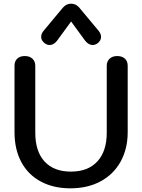

<svg xmlns="http://www.w3.org/2000/svg" viewBox="-20 -1015 774 1045"><path d="M59 -296V-657Q59 -682 74 -696Q89 -710 115 -710Q141 -710 156.5 -695.5Q172 -681 172 -657V-293Q172 -191 222.5 -136Q273 -81 366 -81Q459 -81 510 -136.5Q561 -192 561 -293V-657Q561 -681 576.5 -695.5Q592 -710 618 -710Q644 -710 659.5 -696Q675 -682 675 -657V-296Q675 -205 636.5 -135.5Q598 -66 527.5 -28Q457 10 363 10Q271 10 202 -27Q133 -64 96 -133Q59 -202 59 -296ZM204 -814Q204 -831 217 -847L322 -973Q341 -995 367 -995Q393 -995 412 -973L517 -847Q530 -831 530 -814Q530 -795 512 -780Q498 -770 484 -770Q462 -770 443 -794L367 -898L291 -794Q273 -770 250 -770Q236 -770 223 -780Q204 -795 204 -814Z"/></svg>

Font: Kodchasan SemiBold
Style: Regular
Weight: 600
Version: Version 1.000; ttfautohint (v1.6)